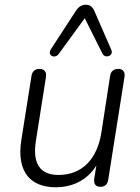

<svg xmlns="http://www.w3.org/2000/svg" viewBox="-20 -783 593 811"><path d="M215 8C290 8 351 -25 387 -84L378 -28C375 -5 385 6 404 6C423 6 434 -4 437 -23L506 -459C509 -479 499 -492 480 -492C460 -492 448 -482 445 -462L408 -222C391 -114 329 -44 227 -44C149 -44 116 -92 132 -190L174 -457C178 -479 167 -492 147 -492C128 -492 116 -482 113 -462L70 -191C49 -56 110 8 215 8ZM450 -573 378 -738C370 -755 359 -763 343 -763C327 -763 313 -756 301 -738L195 -575C178 -548 212 -533 228 -555L338 -706L413 -556C424 -534 462 -547 450 -573Z"/></svg>

Font: SN Pro Light
Style: Italic
Weight: 300
Italic angle: -8.99998°
Designer: Tobias Whetton
Foundry: Supernotes
Version: Version 1.001;Glyphs 3.2 (3249)